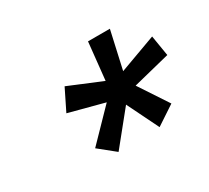

<svg xmlns="http://www.w3.org/2000/svg" viewBox="-81 -841 644 593"><g transform="rotate(-30 241.5 -544.5)"><path d="M286 -488 193 -373 136 -419 238 -524 113 -557 150 -632 268 -583 282 -716H360L330 -582L461 -630L473 -557L341 -524L409 -421L341 -376Z"/></g></svg>

Font: Oak Sans Medium
Style: Italic
Weight: 500
Italic angle: -9.49998°
Foundry: Erik Kennedy, Walven
Version: Version 1.000